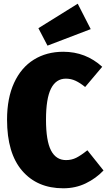

<svg xmlns="http://www.w3.org/2000/svg" viewBox="-20 -995 578 1035"><path d="M531 -635 439 -526Q412 -548 387.5 -559.5Q363 -571 335 -571Q282 -571 255 -517.5Q228 -464 228 -350Q228 -236 255 -184Q282 -132 336 -132Q366 -132 391 -144.5Q416 -157 451 -185L538 -76Q497 -33 442 -6.5Q387 20 321 20Q181 20 99.5 -74.5Q18 -169 18 -350Q18 -466 56 -548.5Q94 -631 162.5 -673.5Q231 -716 321 -716Q442 -716 531 -635ZM399 -975 469 -838 236 -749 187 -843Z"/></svg>

Font: Fira Sans Condensed Black
Style: Regular
Weight: 900
Width: 3
Designer: Carrois Corporate & Edenspiekermann AG
Foundry: Carrois Corporate GbR & Edenspiekermann AG
Version: Version 4.203